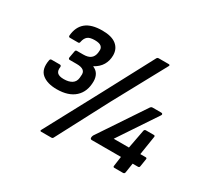

<svg xmlns="http://www.w3.org/2000/svg" viewBox="-146 -890 1192 1125"><g transform="rotate(30 449.5 -327.5)"><path d="M201 -230Q136 -230 101 -259.5Q66 -289 78 -354Q80 -365 89 -365H145Q155 -365 155 -354Q151 -327 163.5 -314.5Q176 -302 207 -302Q241 -302 261.5 -315Q282 -328 285 -355L286 -368Q290 -394 275.5 -405.5Q261 -417 230 -417H182Q172 -417 173 -429L181 -473Q182 -484 192 -484H235Q267 -484 284 -497Q301 -510 305 -536L306 -548Q309 -568 296.5 -579.5Q284 -591 252 -591Q218 -591 203.5 -578.5Q189 -566 184 -541Q183 -530 174 -530H118Q109 -530 109 -540Q114 -600 151.5 -631Q189 -662 263 -662Q326 -662 357.5 -636.5Q389 -611 389 -567Q389 -531 372 -502Q355 -473 320 -454V-453Q344 -443 355 -423.5Q366 -404 366 -378Q366 -308 323 -269Q280 -230 201 -230ZM247 31Q237 31 243 20L440 -347L617 -680Q621 -686 628 -686H697Q702 -686 703.5 -683Q705 -680 702 -675L511 -324L328 24Q325 31 316 31ZM725 0Q715 0 717 -10L726 -75H529Q518 -75 518 -86L519 -94Q521 -99 522 -102Q523 -105 526 -108L727 -409Q733 -418 742 -418H801Q807 -418 809.5 -414Q812 -410 808 -404L636 -146H739L763 -273Q765 -283 775 -283H828Q838 -283 836 -273L816 -146H852Q862 -146 860 -136L852 -85Q851 -75 841 -75H805L795 -10Q793 0 783 0Z"/></g></svg>

Font: Sofia Sans Semi Condensed SemiBold
Style: Italic
Weight: 600
Italic angle: -9°
Version: Version 4.100